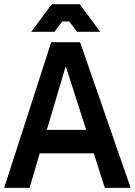

<svg xmlns="http://www.w3.org/2000/svg" viewBox="-25 -903 648 923"><path d="M-4.9 0 221.2 -700.2H359.9L603 0H479L425.8 -166H166L117.2 0ZM125 -750 224.1 -882.8H357.9L457 -750H345.2L308.1 -799.8H273.9L236.8 -750ZM200.2 -278.8H389.2L291 -585Z"/></svg>

Font: Cakra Normal
Style: Regular
Weight: 400
Designer: Lucia Kollert, Vojtech Kollert
Foundry: OoM Type
Version: Version 1.000;Glyphs 3.1.1 (3148)